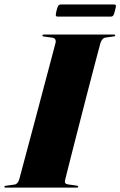

<svg xmlns="http://www.w3.org/2000/svg" viewBox="-41 -858 550 878"><path d="M256 -32Q252.5 -17 271.5 -14.5L308 -9.5Q317 -8 317 -4.5Q317 0 309 0H-15Q-21 0 -21 -3.5Q-21 -8 -14.5 -8.5L25 -14Q40.5 -16 47 -38Q48.5 -43.5 58 -79Q67.5 -114.5 82.2 -169.5Q97 -224.5 114.2 -289.2Q131.5 -354 148.5 -418.5Q165.5 -483 180 -537.2Q194.5 -591.5 203.5 -626Q212.5 -660.5 213.5 -664Q216.5 -683.5 196.5 -686L159.5 -691Q153 -691.5 153 -696Q153 -700 160 -700H480Q486 -700 486 -696.5Q486 -692 479.5 -691.5L440 -686Q427 -684 418.5 -662Q417.5 -659 408.5 -624.8Q399.5 -590.5 385.2 -536.2Q371 -482 354.2 -417.2Q337.5 -352.5 320.8 -287.2Q304 -222 289.8 -166.2Q275.5 -110.5 266.5 -74.2Q257.5 -38 256 -32ZM217.5 -809.5Q222 -827 225.8 -832.2Q229.5 -837.5 238.5 -837.5H479Q488 -837.5 489 -833Q490 -828.5 485 -810Q481 -793 477.2 -787.5Q473.5 -782 464.5 -782H224Q215 -782 214.2 -787.2Q213.5 -792.5 217.5 -809.5Z"/></svg>

Font: Fraunces 144pt Black
Style: Italic
Weight: 900
Italic angle: -16°
Version: Version 1.000;[0bf87f6ff]